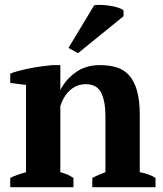

<svg xmlns="http://www.w3.org/2000/svg" viewBox="-20 -785 684 805"><path d="M23 0ZM632 0H367V-39Q380 -46 392.5 -51.5Q405 -57 422 -63V-298Q422 -361 404 -396.5Q386 -432 340 -432Q302 -432 274.5 -407.5Q247 -383 233 -341V-63Q249 -59 261.5 -53.5Q274 -48 288 -39V0H23V-39Q48 -52 89 -63V-429L23 -437V-476Q36 -482 57 -487.5Q78 -493 102.5 -498Q127 -503 152.5 -506.5Q178 -510 199 -512H233V-409H234Q255 -451 297 -481.5Q339 -512 399 -512Q438 -512 469 -502.5Q500 -493 521.5 -469Q543 -445 554.5 -404.5Q566 -364 566 -302V-63Q606 -56 632 -39ZM375 -763Q383 -765 401.5 -764.5Q420 -764 440 -761Q460 -758 476.5 -752.5Q493 -747 498 -741V-717L307 -562L267 -584Z"/></svg>

Font: PT Serif
Style: Bold
Weight: 700
Designer: A.Korolkova, O.Umpeleva, V.Yefimov
Foundry: ParaType Ltd
Version: Version 1.000W OFL; ttfautohint (v1.6)